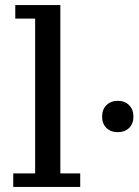

<svg xmlns="http://www.w3.org/2000/svg" viewBox="-20 -734 544 754"><path d="M32 0V-53H118V-661H40V-714H217V-53H295V0ZM443 -215Q415 -215 398 -231.5Q381 -248 381 -276Q381 -304 398 -321Q415 -338 443 -338Q470 -338 487 -321Q504 -304 504 -276Q504 -248 487 -231.5Q470 -215 443 -215Z"/></svg>

Font: Montagu Slab 16pt
Style: Regular
Weight: 400
Designer: Florian Karsten
Foundry: Florian Karsten
Version: Version 1.000; ttfautohint (v1.8.3)